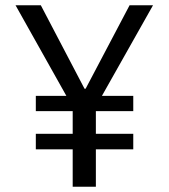

<svg xmlns="http://www.w3.org/2000/svg" viewBox="-20 -709 640 729"><path d="M561 -689 367 -345H486V-287H344V-201H486V-142H344V0H256V-142H116V-201H256V-287H116V-345H232L39 -689H135L301 -372H305L472 -689Z"/></svg>

Font: Fira Mono
Style: Regular
Weight: 400
Designer: Carrois Corporate & Edenspiekermann AG
Foundry: Carrois Corporate GbR & Edenspiekermann AG
Version: Version 3.206;PS 003.206;hotconv 1.0.70;makeotf.lib2.5.58329